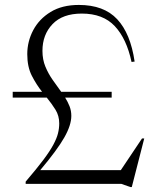

<svg xmlns="http://www.w3.org/2000/svg" viewBox="-20 -745 640 778"><path d="M432.5 -373V-349.5H244Q255 -332 262 -314Q269 -296 269 -275.5Q269 -238 240.5 -187.8Q212 -137.5 143 -55.5H469.5L555.5 -184H564.5L514 13H508.5L471.5 0H84V-9Q128.5 -61 155.5 -97Q182.5 -133 196.2 -158.8Q210 -184.5 215 -204.8Q220 -225 220 -245Q220 -276 204.8 -300.5Q189.5 -325 169.5 -349.5H31.5V-373H150.5Q127.5 -402 109 -438Q90.5 -474 90.5 -525.5Q90.5 -577 114.5 -622.5Q138.5 -668 185 -696.5Q231.5 -725 299.5 -725Q401 -725 455 -667Q509 -609 525.5 -495.5L513 -494Q493 -588 445.2 -639Q397.5 -690 311.5 -690Q233.5 -690 192.8 -647.2Q152 -604.5 152 -539Q152 -503.5 164 -474.8Q176 -446 193.5 -421.2Q211 -396.5 228 -373Z"/></svg>

Font: Newsreader Display Light
Style: Regular
Weight: 300
Designer: Hugues Gentile
Foundry: Production Type
Version: Version 1.001